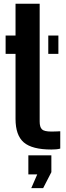

<svg xmlns="http://www.w3.org/2000/svg" viewBox="-20 -790 352 1026"><path d="M10 -502V-600H63V-770H192V-140.5Q192 -111 204 -99Q216 -87 255 -87Q267 -87 277.8 -87.5Q288.5 -88 302 -88.5V4Q291.5 7 279.5 8Q267.5 9 254.5 9Q151.5 9 107.2 -29Q63 -67 63 -154.5V-502ZM238 -502V-600H292V-502ZM147 215.5 179 142H131.5V40H254.5V130L210.5 215.5Z"/></svg>

Font: Big Shoulders Stencil Display Thin ExtraBold
Style: Regular
Weight: 800
Version: Version 2.001